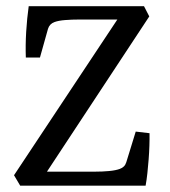

<svg xmlns="http://www.w3.org/2000/svg" viewBox="-20 -588 537 608"><path d="M441.1 0H44L24.4 -33.1L351.6 -526.2H232.7Q207.6 -526.2 186.5 -524.5Q165.5 -522.9 152.7 -518.2Q144.7 -515.3 139.6 -510Q134.5 -504.7 132 -496.7L106.5 -405.8H61.8Q60.4 -444.7 62.9 -487.3Q65.5 -529.8 70.9 -568.4H436L452.7 -536L128.7 -44.4H279.3Q304.4 -44.4 325.5 -46.4Q346.5 -48.4 359.3 -53.1Q367.3 -56 372.4 -61.1Q377.5 -66.2 380 -74.5L409.8 -171.3L453.5 -166.2Q453.8 -148 453.1 -126.5Q452.4 -105.1 450.7 -83.1Q449.1 -61.1 446.7 -39.6Q444.4 -18.2 441.1 0Z"/></svg>

Font: Rasa
Style: Regular
Weight: 400
Version: Version 1.000;PS 1.000;hotconv 1.0.88;makeotf.lib2.5.647800;